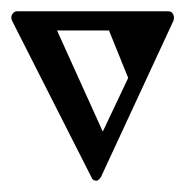

<svg xmlns="http://www.w3.org/2000/svg" viewBox="-20 -320 328 340"><path d="M10 -300H278Q283 -300 285.5 -296.5Q288 -293 288 -289Q288 -285 287 -283L159 -7Q158 -5 155.5 -2.5Q153 0 151 0Q144 0 142 -6L2 -282Q0 -286 0 -289Q0 -293 3 -296.5Q6 -300 10 -300ZM81 -266 162 -87 207 -182 173 -266Z"/></svg>

Font: Bravura Text
Style: Regular
Weight: 400
Designer: Daniel Spreadbury et al.
Foundry: Steinberg Media Technologies GmbH
Version: Version 1.38